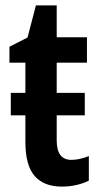

<svg xmlns="http://www.w3.org/2000/svg" viewBox="-20 -681 369 711"><path d="M20 -254V-337H74V-449H15V-508L82 -542L113 -661H190V-543H302V-449H190V-337H294V-254H190V-161Q190 -89 244 -89Q274 -89 309 -103V-12Q289 -2 263.5 4Q238 10 209 10Q143 10 108.5 -29Q74 -68 74 -156V-254Z"/></svg>

Font: Noto Sans Condensed SemiBold
Style: Regular
Weight: 600
Width: 3
Designer: Monotype Design Team
Foundry: Monotype Imaging Inc.
Version: Version 2.013; ttfautohint (v1.8.4.7-5d5b)